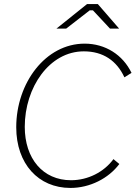

<svg xmlns="http://www.w3.org/2000/svg" viewBox="-20 -918 668 946"><path d="M327 8C423 8 515 -39 568 -110L539 -134C492 -70 413 -30 330 -30C191 -30 102 -137 102 -293C102 -487 223 -665 393 -665C488 -665 555 -619 593 -537L628 -559C585 -648 499 -703 397 -703C205 -703 60 -510 60 -291C60 -111 169 8 327 8ZM258 -777H306L422 -867H438L522 -777H567L462 -898H409Z"/></svg>

Font: Fixel Text 20240404 ExtraLight
Style: Italic
Weight: 200
Width: 4
Italic angle: -10°
Designer: AlfaBravo + MacPaw
Foundry: Kyrylo Tkachov, Marchela Mozhyna, Serhii Makarenko, Maria Weinstein, Zakhar Kryvoshyya
Version: Version 1.211;Glyphs 3.2 (3225)